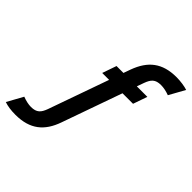

<svg xmlns="http://www.w3.org/2000/svg" viewBox="-403 -913 1277 1277"><g transform="rotate(45 235.5 -274.5)"><path d="M569.6 -616 631.1 -727C606.5 -735.7 561.1 -742 526.5 -742C391.3 -742 317.4 -680.2 274 -562L256.1 -512H191.1L156.3 -412H221.3L70.9 13C53.7 59.8 34.4 83 -19.1 83C-42.5 83 -68.9 77.3 -98.5 66L-160.2 178C-131.8 188 -96.9 193 -55.6 193C82.7 193 156.1 128.5 196.9 13L347.3 -412H446.3L481.1 -512H382.1L400 -562C417.3 -608.8 436.6 -632 490.1 -632C514.1 -632 540.6 -626.7 569.6 -616Z"/></g></svg>

Font: Fog Sans
Style: It
Weight: 700
Foundry: Intel Corporation
Version: Version 1.00